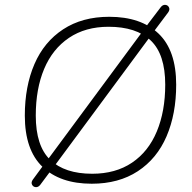

<svg xmlns="http://www.w3.org/2000/svg" viewBox="-20 -747 791 789"><path d="M82 -272Q82 -392 121.5 -483.5Q161 -575 239.5 -626.5Q318 -678 429 -678Q559 -678 631.5 -609Q704 -540 704 -399Q704 -279 664.5 -187Q625 -95 546.5 -43.5Q468 8 357 8Q227 8 154.5 -61.5Q82 -131 82 -272ZM659 -399Q659 -524 599.5 -580.5Q540 -637 426 -637Q331 -637 263.5 -591.5Q196 -546 161.5 -464Q127 -382 127 -272Q127 -147 186.5 -90Q246 -33 359 -33Q455 -33 522.5 -78.5Q590 -124 624.5 -207Q659 -290 659 -399ZM115 -9 165 -77 182 -99 574 -629 590 -651 641 -718Q649 -728 659.5 -727Q670 -726 674.5 -716.5Q679 -707 671 -696L620 -628L604 -606L212 -76L195 -54L145 13Q137 23 126.5 22Q116 21 111.5 11.5Q107 2 115 -9Z"/></svg>

Font: SN Pro Thin
Style: Italic
Weight: 200
Italic angle: -9°
Designer: Tobias Whetton
Foundry: Supernotes
Version: Version 1.003;Glyphs 3.3 (3324)